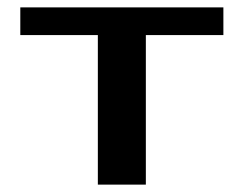

<svg xmlns="http://www.w3.org/2000/svg" viewBox="-20 -500 660 520"><path d="M35 -405V-480H585V-405H375V0H245V-405Z"/></svg>

Font: Xolonium
Style: Regular
Weight: 400
Designer: Severin Meyer
Version: Version 4.2